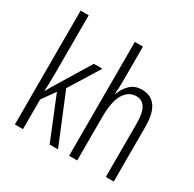

<svg xmlns="http://www.w3.org/2000/svg" viewBox="-164 -935 1122 1110"><g transform="rotate(30 397.0 -380.0)"><path d="M122 -372Q122 -341 121 -313Q120 -285 119 -255H121Q130 -271 137.5 -284Q145 -297 154 -312L288 -532H345L220 -330L356 0H300L184 -285L122 -198V0H68V-760H122Z M484 -519Q484 -475 480 -445H484Q497 -483 527 -512.5Q557 -542 605 -542Q728 -542 728 -365V0H675V-354Q675 -430 654 -461.5Q633 -493 596 -493Q545 -493 514.5 -444Q484 -395 484 -289V0H430V-760H484Z"/></g></svg>

Font: Noto Sans Khmer ExtraCondensed Light
Style: Regular
Weight: 300
Width: 2
Designer: Danh Hong and the Monotype Design Team
Foundry: Monotype Imaging Inc.
Version: Version 2.004; ttfautohint (v1.8.4.7-5d5b)